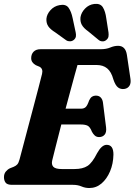

<svg xmlns="http://www.w3.org/2000/svg" viewBox="-20 -954 694 991"><path d="M356.5 0H42Q17.5 0 9 -11.2Q0.5 -22.5 0.5 -39.5Q0.5 -57 10 -68.5Q19.5 -80 31.5 -85.5L50.5 -93Q62.5 -98 69.2 -105.5Q76 -113 81 -131.5Q88 -158 99.8 -202.5Q111.5 -247 125.5 -299.8Q139.5 -352.5 153.5 -405.2Q167.5 -458 179 -502.2Q190.5 -546.5 197 -572.5Q203.5 -599 184 -609.5L165 -617.5Q141 -631 141 -653.5Q141 -674.5 153.5 -687.2Q166 -700 189.5 -700H499.5Q529 -700 549.2 -708.8Q569.5 -717.5 589.5 -717.5Q628 -717.5 635 -670.5L653.5 -546Q656.5 -524 648 -511Q639.5 -498 623 -495Q603.5 -492 589.5 -502.5Q575.5 -513 565 -544.5Q554.5 -583.5 533.2 -601Q512 -618.5 479 -618.5H380Q375 -601.5 365.5 -566.8Q356 -532 343.8 -486.8Q331.5 -441.5 318.5 -393H398Q413 -393 422 -401Q431 -409 440 -435.5Q446.5 -449.5 455 -455Q463.5 -460.5 474.5 -460.5Q491 -460.5 500.2 -450.5Q509.5 -440.5 511.5 -424L527.5 -296.5Q530.5 -271 520 -258.8Q509.5 -246.5 491.5 -246.5Q478 -246.5 469.2 -254.5Q460.5 -262.5 454.5 -274Q445 -298.5 432.5 -305Q420 -311.5 396.5 -311.5H296.5Q280 -247 266.8 -195.2Q253.5 -143.5 249.5 -126Q244.5 -105 255.2 -93.2Q266 -81.5 299 -81.5H364Q407.5 -81.5 432 -97.8Q456.5 -114 481 -163Q505 -206.5 530.5 -206.5Q566 -206.5 565.5 -155.5Q564.5 -108.5 548 -69.5Q531.5 -30.5 504 -7Q476.5 16.5 441 16.5Q419.5 16.5 400.5 8.2Q381.5 0 356.5 0ZM528.5 -860 540 -786.5Q541.5 -774.5 539.8 -764.8Q538 -755 528 -747Q519.5 -740 508.5 -740.5Q497.5 -741 489.5 -747.5L435.5 -792Q411.5 -809 402.2 -826Q393 -843 395.5 -865.5Q399.5 -889.5 419 -909.8Q438.5 -930 466 -933.5Q498 -937.5 511 -916.2Q524 -895 528.5 -860ZM355 -860 370.5 -787.5Q373 -776.5 371.8 -766.5Q370.5 -756.5 361.5 -748.5Q352.5 -741 341.5 -740.8Q330.5 -740.5 322 -746L265 -787Q240 -802.5 229.2 -818.2Q218.5 -834 219.5 -856.5Q221.5 -880.5 240.5 -901.5Q259.5 -922.5 287 -927.5Q319.5 -934 333.8 -914.2Q348 -894.5 355 -860Z"/></svg>

Font: Fraunces 144pt S100
Style: Bold Italic
Weight: 700
Italic angle: -16°
Version: Version 1.000; ttfautohint (v1.8.3)